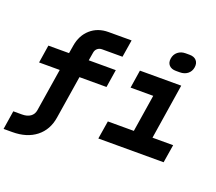

<svg xmlns="http://www.w3.org/2000/svg" viewBox="-175 -982 1525 1354"><g transform="rotate(20 587.0 -305.0)"><path d="M-4 25H61Q100 25 124 8Q148 -9 153 -40L204 -361H49L70 -495H225L235 -555Q248 -635 302 -682.5Q356 -730 436 -730H609L588 -600H435Q415 -600 400.5 -588Q386 -576 383 -555L373 -495H576L555 -361H352L301 -40Q286 57 217 111Q148 165 39 165H-26ZM625 0 647 -136H842L886 -415H716L737 -550H1047L982 -136H1137L1115 0ZM912 -705Q917 -737 940.5 -756Q964 -775 998 -775H1028Q1062 -775 1079.5 -755.5Q1097 -736 1092 -704Q1087 -672 1063.5 -653.5Q1040 -635 1005 -635H976Q942 -635 924.5 -654Q907 -673 912 -705Z"/></g></svg>

Font: JetBrains Mono ExtraBold
Style: Italic
Weight: 800
Designer: Philipp Nurullin, Konstantin Bulenkov
Foundry: JetBrains
Version: Version 1.000; ttfautohint (v1.8.3)